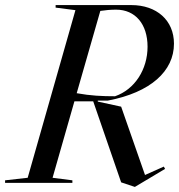

<svg xmlns="http://www.w3.org/2000/svg" viewBox="-61 -720 705 756"><path d="M470 16 589 -55 584 -64 510 -31 416 -300 324 -320V-324H364C532 -356 624 -440 624 -548C624 -640 556 -700 456 -700H158V-690L236 -680L48 -20L-41 -10V0H224V-10L146 -20L232 -321H306L416 -2ZM241 -353 334 -677C354 -680 374 -682 396 -682C472 -682 520 -625 520 -536C520 -447 470 -368 392 -341C341 -341 296 -343 241 -353Z"/></svg>

Font: Mazius Display Extra italic
Style: Regular
Weight: 400
Italic angle: -17°
Designer: Alberto Casagrande & Collletttivo
Foundry: Collletttivo
Version: Version 2.000;Glyphs 3.2 (3217)